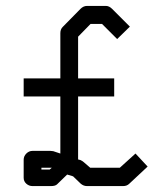

<svg xmlns="http://www.w3.org/2000/svg" viewBox="-20 -679 532 649"><path d="M155 -112H148H120V-106H148ZM244 -140 252 -138Q260 -134 263 -131L285 -112H385L438 -160L479 -116L417 -58Q409 -50 396 -50H274Q262.5 -50 253 -58L227 -83L207 -89L173 -56Q167 -50 152 -50H90Q78 -50 69 -58Q60 -66 60 -78V-139Q60 -151 69 -160Q78 -169 90 -169H150Q152 -169 155.2 -168.5Q158.5 -168 160 -168L184 -160V-353H60V-414H184V-567Q184 -580 192 -588L252 -649Q262 -659 274 -659H338Q349 -659 359 -649L419 -589L376 -547L325 -598H286L244 -555V-414H366V-353H244Z"/></svg>

Font: IBM 3270 Semi-Condensed
Style: Condensed
Weight: 400
Monospace: yes
Version: Version 2.3.1